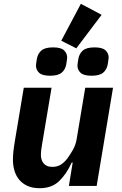

<svg xmlns="http://www.w3.org/2000/svg" viewBox="-20 -977 640 1009"><path d="M362 -123H357Q328 -60 289.5 -24Q251 12 189 12Q151 12 124.5 0Q98 -12 81 -32.5Q64 -53 56 -80Q48 -107 48 -137Q48 -159 50.5 -182Q53 -205 59 -241L105 -516H251L202 -224Q200 -210 197.5 -195Q195 -180 195 -161Q195 -151 198 -140Q201 -129 208 -120Q215 -111 226.5 -105.5Q238 -100 255 -100Q281 -100 300 -112Q319 -124 336 -147Q347 -162 362.5 -188.5Q378 -215 383 -247L428 -516H574L488 0H342ZM381 -723 302 -763 405 -957 514 -899ZM243 -579Q202 -579 185.5 -594.5Q169 -610 169 -633Q169 -638 170.5 -646.5Q172 -655 174 -669Q179 -696 198 -712Q217 -728 259 -728Q300 -728 316.5 -712.5Q333 -697 333 -674Q333 -669 331.5 -660.5Q330 -652 328 -638Q323 -611 304 -595Q285 -579 243 -579ZM461 -579Q420 -579 403.5 -594.5Q387 -610 387 -633Q387 -638 388.5 -646.5Q390 -655 392 -669Q397 -696 416 -712Q435 -728 477 -728Q518 -728 534.5 -712.5Q551 -697 551 -674Q551 -669 549.5 -660.5Q548 -652 546 -638Q541 -611 522 -595Q503 -579 461 -579Z"/></svg>

Font: IBM Plex Mono
Style: Bold Italic
Weight: 700
Italic angle: -9°
Monospace: yes
Designer: Mike Abbink, Paul van der Laan, Pieter van Rosmalen
Foundry: Bold Monday
Version: Version 2.3